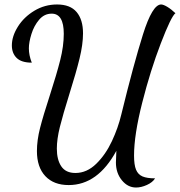

<svg xmlns="http://www.w3.org/2000/svg" viewBox="-20 -739 804 858"><path d="M498 -13 500 -65Q417 88 287 88Q220 88 182.5 48Q145 8 145 -64Q145 -112 159 -167Q173 -222 203 -314Q233 -407 249 -470Q265 -533 265 -588Q265 -678 211 -678Q178 -678 155 -651Q132 -624 120.5 -587Q109 -550 109 -523Q109 -492 122 -459Q76 -459 54.5 -480Q33 -501 33 -536Q33 -577 60 -620Q87 -663 133.5 -691Q180 -719 235 -719Q294 -719 322.5 -685Q351 -651 351 -590Q351 -541 335.5 -477.5Q320 -414 291 -322Q261 -226 247.5 -171.5Q234 -117 234 -75Q234 -25 254 4.5Q274 34 317 34Q368 34 410 -7Q452 -48 480 -108Q508 -168 522 -227Q577 -452 619 -585.5Q661 -719 700 -719Q710 -719 727.5 -708.5Q745 -698 764 -680Q745 -666 698.5 -545Q652 -424 615.5 -280Q579 -136 579 -44Q579 -2 588 19.5Q597 41 617 49.5Q637 58 673 58Q662 76 636.5 87.5Q611 99 588 99Q551 99 524.5 66.5Q498 34 498 -13Z"/></svg>

Font: Dancing Script
Style: Bold
Weight: 700
Designer: Pablo Impallari
Foundry: Pablo Impallari
Version: Version 2.000